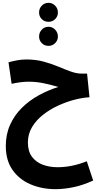

<svg xmlns="http://www.w3.org/2000/svg" viewBox="-20 -943 708 1356"><path d="M373 393Q275 393 195 358.5Q115 324 68 256.5Q21 189 21 88Q21 6 51 -61Q81 -128 133 -180Q185 -232 252 -269Q319 -306 392 -329Q348 -342 293.5 -354Q239 -366 183 -366Q151 -366 119.5 -361.5Q88 -357 62 -351L40 -503Q69 -511 101 -517Q133 -523 166 -523Q232 -523 287.5 -508Q343 -493 390.5 -473Q438 -453 479.5 -438Q521 -423 559 -423H595L612 -256Q567 -254 509.5 -239.5Q452 -225 393.5 -198.5Q335 -172 286 -134Q237 -96 207 -46.5Q177 3 177 63Q177 126 206 164.5Q235 203 282.5 220.5Q330 238 387 238Q435 238 486 228Q537 218 593 196L638 332Q564 366 496.5 379.5Q429 393 373 393ZM323 -789Q294 -789 275 -808Q256 -827 256 -855Q256 -883 275 -903Q294 -923 323 -923Q350 -923 369.5 -903Q389 -883 389 -855Q389 -827 369.5 -808Q350 -789 323 -789ZM323 -619Q294 -619 275 -638.5Q256 -658 256 -685Q256 -713 275 -733.5Q294 -754 323 -754Q350 -754 369.5 -733.5Q389 -713 389 -685Q389 -658 369.5 -638.5Q350 -619 323 -619Z"/></svg>

Font: Noto Sans Arabic SemCond ExtBd
Style: Regular
Weight: 800
Width: 4
Designer: Monotype Design Team, Nadine Chahine, Nizar Qandah and Khaled Hosny
Foundry: Monotype Imaging Inc.
Version: Version 2.012; ttfautohint (v1.8.4.7-5d5b)